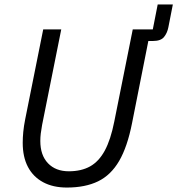

<svg xmlns="http://www.w3.org/2000/svg" viewBox="-20 -830 796 862"><path d="M174 -698H255L169 -269Q165 -247 163 -230.5Q161 -214 161 -197Q161 -133 195.5 -97Q230 -61 289 -61Q345 -61 384.5 -83Q424 -105 450.5 -154Q477 -203 493 -284L576 -698H666L688 -810H756L736 -708Q731 -682 716.5 -664Q702 -646 667 -646H646L573 -278Q552 -171 515 -107.5Q478 -44 420.5 -16Q363 12 280 12Q218 12 173.5 -12Q129 -36 105.5 -80.5Q82 -125 82 -189Q82 -212 84.5 -238Q87 -264 93 -294Z"/></svg>

Font: IBM Plex Sans
Style: Italic
Weight: 400
Italic angle: -11.31°
Designer: Mike Abbink, Paul van der Laan, Pieter van Rosmalen
Foundry: Bold Monday
Version: Version 3.201